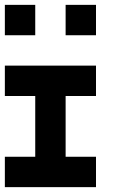

<svg xmlns="http://www.w3.org/2000/svg" viewBox="-20 -645 540 790"><path d="M125 -625V-500H0V-625ZM375 -625V-500H250V-625ZM375 -375V-250H250V0H375V125H0V0H125V-250H0V-375Z"/></svg>

Font: Bytesized
Style: Regular
Weight: 400
Monospace: yes
Designer: baltdev
Version: Version 1.000